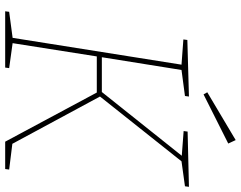

<svg xmlns="http://www.w3.org/2000/svg" viewBox="-112 -796 908 723"><g transform="rotate(90 341.5 -434.0)"><path d="M681 -677 587 -664 343 -357 521 -27 618 -15 616 0H513L328 -345H192L142 -28L236 -15L234 0H22L24 -15L122 -28L223 -664L128 -671L130 -686L343 -692L341 -677L243 -664L195 -364H326L566 -665L473 -672L475 -687L683 -692ZM520 -840 335 -747 327 -761 507 -868Z"/></g></svg>

Font: Bitter Pro Thin
Style: Italic
Weight: 250
Italic angle: -9°
Designer: Sol Matas, and Bitter project Authors
Foundry: Sol Matas
Version: Version 1.010